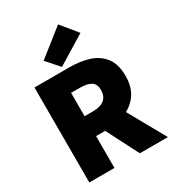

<svg xmlns="http://www.w3.org/2000/svg" viewBox="-213 -1021 1026 1138"><g transform="rotate(-30 300.0 -452.0)"><path d="M58 0V-650H300Q370 -650 429 -631.5Q488 -613 524 -567Q560 -521 560 -440Q560 -362 524 -313Q488 -264 429 -241Q370 -218 300 -218H230V0ZM230 -354H288Q339 -354 365.5 -376Q392 -398 392 -440Q392 -482 365.5 -498Q339 -514 288 -514H230ZM269 -263 385 -377 596 0H404ZM260 -674 184 -760 366 -904 456 -794Z"/></g></svg>

Font: Source Code Pro ExtraLight Black
Style: Regular
Weight: 900
Monospace: yes
Version: Version 1.018;hotconv 1.0.116;makeotfexe 2.5.65601